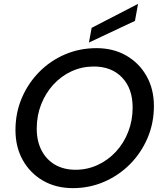

<svg xmlns="http://www.w3.org/2000/svg" viewBox="-20 -961 839 993"><path d="M357 12Q269 12 202 -27Q135 -66 97.5 -133.5Q60 -201 60 -288Q60 -377 92.5 -453.5Q125 -530 182.5 -588.5Q240 -647 316 -679.5Q392 -712 479 -712Q566 -712 633 -673.5Q700 -635 738 -567.5Q776 -500 776 -413Q776 -324 743 -247Q710 -170 652.5 -112Q595 -54 519 -21Q443 12 357 12ZM371 -83Q431 -83 484.5 -107.5Q538 -132 579 -176Q620 -220 643 -279Q666 -338 666 -405Q666 -503 611.5 -560Q557 -617 465 -617Q404 -617 350.5 -592.5Q297 -568 256.5 -524Q216 -480 193 -421.5Q170 -363 170 -296Q170 -231 195 -183Q220 -135 265 -109Q310 -83 371 -83ZM440 -741 454 -817 694 -941 678 -853Z"/></svg>

Font: Ultramarine Medium
Style: Italic
Weight: 500
Italic angle: -10°
Designer: Colophon Foundry, Jonny Pinhorn
Foundry: Colophon Foundry
Version: Version 1.200; ttfautohint (v1.8.3)